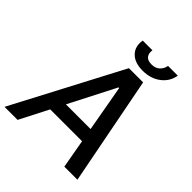

<svg xmlns="http://www.w3.org/2000/svg" viewBox="-266 -1062 1211 1211"><g transform="rotate(45 339.5 -456.0)"><path d="M95.9 0H-20.6L361.9 -727.3H488.6L629.6 0H513.1L478.7 -192.5H194.6ZM242.2 -284.8H462.4L407 -595.2H401.3ZM526.3 -911.9H613.3Q603.3 -851.6 554.3 -814.3Q505.3 -777 433.6 -777Q362.6 -777 326.3 -814.3Q290.1 -851.6 300.4 -911.9H387.1Q382.1 -882.8 396 -863.6Q409.8 -844.5 445.3 -844.5Q480.5 -844.5 500.7 -863.5Q521 -882.5 526.3 -911.9Z"/></g></svg>

Font: Karasuma Gothic
Style: Medium Italic
Weight: 500
Italic angle: 9.39998°
Designer: Rasmus Andersson / Ryoko Nishizuka
Foundry: Genbu
Version: Version 1.00